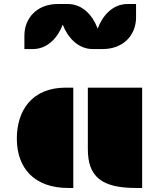

<svg xmlns="http://www.w3.org/2000/svg" viewBox="-20 -933 789 953"><path d="M416 -192.9C416 -54.2 486.3 0 654.8 0H685.5V-498H416ZM63.5 -245.1C63.5 -98.6 150.4 0 318.4 0H343.8V-498H306.2C137.7 -498 63.5 -383.3 63.5 -245.1ZM101.1 -689.5H143.1C216.8 -689.5 267.1 -747.1 291.5 -810.5C315.9 -747.1 367.2 -689.5 440.4 -689.5H489.3C595.2 -689.5 655.3 -761.7 655.3 -846.2V-913.1H613.3C539.1 -913.1 488.8 -855.5 464.8 -791C440.9 -855.5 390.6 -913.1 316.4 -913.1H267.1C161.1 -913.1 101.1 -840.8 101.1 -756.3Z"/></svg>

Font: Plaster
Style: Regular
Weight: 400
Designer: Eben Sorkin
Foundry: Eben Sorkin
Version: Version 1.007